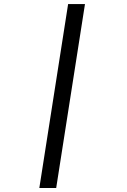

<svg xmlns="http://www.w3.org/2000/svg" viewBox="-20 -731 627 951"><path d="M258.3 200.2H174.8L317.4 -710.9H400.9Z"/></svg>

Font: TypoPRO Roboto Mono
Style: Bold Italic
Weight: 700
Designer: Google
Version: Version 2.000986; 2015; ttfautohint (v1.3)